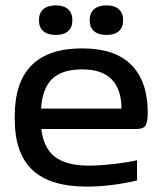

<svg xmlns="http://www.w3.org/2000/svg" viewBox="-20 -690 608 719"><path d="M533.2 -268.1Q533.2 -232.4 524.9 -219.7Q516.6 -207 490.2 -207H134.8Q143.1 -135.3 186 -102.5Q229 -69.8 313 -69.8Q351.6 -69.8 404.1 -75.7Q456.5 -81.5 493.2 -89.8V-14.2Q394.5 8.8 305.2 8.8Q167.5 8.8 101.3 -53.5Q35.2 -115.7 35.2 -244.1V-255.9Q35.2 -508.8 288.1 -508.8Q410.6 -508.8 471.9 -447Q533.2 -385.3 533.2 -268.1ZM126 -612.8V-615.2Q126 -641.1 142.3 -655.5Q158.7 -669.9 189 -669.9Q218.8 -669.9 234.9 -655.5Q251 -641.1 251 -615.2V-612.8Q251 -587.4 234.9 -573.2Q218.8 -559.1 189 -559.1Q158.7 -559.1 142.3 -573.2Q126 -587.4 126 -612.8ZM133.8 -283.2H435.1Q433.6 -430.2 288.1 -430.2Q212.9 -430.2 175.8 -395Q138.7 -359.9 133.8 -283.2ZM315.9 -612.8V-615.2Q315.9 -641.1 332.3 -655.5Q348.6 -669.9 378.9 -669.9Q408.7 -669.9 424.8 -655.5Q440.9 -641.1 440.9 -615.2V-612.8Q440.9 -587.4 424.8 -573.2Q408.7 -559.1 378.9 -559.1Q348.6 -559.1 332.3 -573.2Q315.9 -587.4 315.9 -612.8Z"/></svg>

Font: LT Wave
Style: Regular
Weight: 400
Designer: Daniel Lyons
Version: Version 2.5 (Glyphs App)